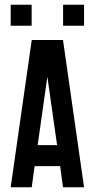

<svg xmlns="http://www.w3.org/2000/svg" viewBox="-20 -787 398 807"><path d="M24.9 -767.1H113V-678.7H24.9ZM245.2 -767.1H333.3V-678.7H245.2ZM113.4 -618.9 24.9 0H113.4L125.4 -88.6H232.8L244.8 0H333.3L244.8 -618.9ZM179.1 -464.7 219.9 -177.1H138.3Z"/></svg>

Font: Ulica
Style: Regular
Weight: 400
Version: Version